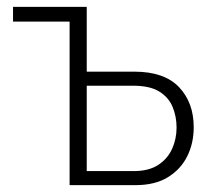

<svg xmlns="http://www.w3.org/2000/svg" viewBox="-20 -540 621 560"><path d="M183 0V-477H18V-520H233V-331H372Q459 -331 502 -286Q545 -241 545 -169Q545 -122 526 -84Q507 -46 469.5 -23Q432 0 375 0ZM233 -41H370Q414 -41 441.5 -59Q469 -77 482 -106Q495 -135 495 -168Q495 -200 483.5 -228Q472 -256 444.5 -273Q417 -290 368 -290H233Z"/></svg>

Font: Raleway Light
Style: Regular
Weight: 300
Designer: Matt McInerney, Pablo Impallari, Rodrigo Fuenzalida
Foundry: Matt McInerney, Pablo Impallari, Rodrigo Fuenzalida
Version: Version 4.026